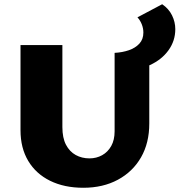

<svg xmlns="http://www.w3.org/2000/svg" viewBox="-20 -871 849 908"><path d="M374 17Q284 17 217 -16Q150 -49 113.5 -110Q77 -171 77 -255V-658H275V-270Q275 -219 292 -186.5Q309 -154 338 -138Q367 -122 403 -122Q436 -122 463 -137Q490 -152 506 -180.5Q522 -209 522 -250V-621H686V-287Q686 -195 647 -127Q608 -59 537.5 -21Q467 17 374 17ZM563 -536 522 -621Q559 -623 589.5 -633.5Q620 -644 639 -664.5Q658 -685 658 -717Q658 -737 650.5 -756Q643 -775 630 -789L747 -851Q778 -830 793.5 -798.5Q809 -767 809 -733Q809 -678 777 -633.5Q745 -589 689.5 -563.5Q634 -538 563 -536Z"/></svg>

Font: Ysabeau Infant Black
Style: Regular
Weight: 900
Designer: Christian Thalmann (Catharsis Fonts)
Version: Version 2.001;gftools[0.9.30]; featfreeze: ss01,ss02,lnum